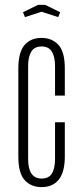

<svg xmlns="http://www.w3.org/2000/svg" viewBox="-20 -755 340 785"><path d="M55 -475Q55 -541 80 -570.5Q105 -600 150 -600Q192 -600 218.5 -572Q245 -544 245 -475V-364H205V-485Q205 -523 192 -544Q179 -565 150 -565Q121 -565 108 -544Q95 -523 95 -485V-105Q95 -25 150 -25Q180 -25 192.5 -46Q205 -67 205 -105V-255H245V-115Q245 -52 220.5 -21Q196 10 150 10Q107 10 81 -18.5Q55 -47 55 -115ZM135 -735H165L226 -705L218 -685L150 -707L82 -685L74 -705Z"/></svg>

Font: Exetegue Light
Style: Regular
Weight: 300
Designer: Fábio Duarte Martins
Foundry: Fábio Duarte Martins
Version: Version 0.001